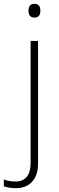

<svg xmlns="http://www.w3.org/2000/svg" viewBox="-71 -744 308 1004"><path d="M78 -688C78 -667 87 -652 108 -652C133 -652 140 -667 140 -688C140 -709 133 -724 108 -724C87 -724 78 -709 78 -688ZM13 240C80 240 128 197 128 112V-530H89V109C89 172 62 205 11 205C-10 205 -31 203 -51 194V230C-35 236 -14 240 13 240Z"/></svg>

Font: Noto Sans Myanmar ExtraLight
Style: Regular
Weight: 200
Designer: Monotype Design Team
Foundry: Monotype Imaging Inc.
Version: Version 2.107